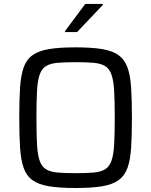

<svg xmlns="http://www.w3.org/2000/svg" viewBox="-20 -933 757 961"><path d="M358.1 8Q277.8 8 225.4 -0.6Q173 -9.3 142.7 -31.2Q112.4 -53.1 98.4 -92.6Q84.4 -132.2 80.4 -193.8Q76.4 -255.4 76.4 -344Q76.4 -432.6 80.4 -494.2Q84.4 -555.8 98.4 -595.4Q112.4 -634.9 142.7 -656.8Q173 -678.7 225.4 -687.4Q277.8 -696 358.1 -696Q438.4 -696 490.8 -687.4Q543.2 -678.7 573.5 -656.8Q603.8 -634.9 618.1 -595.4Q632.3 -555.8 636.3 -494.2Q640.3 -432.6 640.3 -344Q640.3 -255.4 636.3 -193.8Q632.3 -132.2 618.1 -92.6Q603.8 -53.1 573.5 -31.2Q543.2 -9.3 490.8 -0.6Q438.4 8 358.1 8ZM358.1 -66.2Q413.3 -66.2 449.3 -69.4Q485.2 -72.7 506.3 -85.8Q527.4 -98.9 538 -128.5Q548.5 -158.2 551.4 -210.1Q554.4 -262 554.4 -344Q554.4 -426 551.4 -477.9Q548.5 -529.8 538 -559.5Q527.4 -589.1 506.3 -602.2Q485.2 -615.3 449.3 -618.6Q413.3 -621.8 358.1 -621.8Q303.4 -621.8 267.5 -618.6Q231.6 -615.3 210.2 -602.2Q188.8 -589.1 178.5 -559.5Q168.2 -529.8 165.3 -477.9Q162.4 -426 162.4 -344Q162.4 -262 165.3 -210.1Q168.2 -158.2 178.5 -128.5Q188.8 -98.9 210.2 -85.8Q231.6 -72.7 267.5 -69.4Q303.4 -66.2 358.1 -66.2ZM305.7 -772.6V-777.6L406.7 -913.3H494.6V-908.3L365.9 -772.6Z"/></svg>

Font: Saira Thin
Style: Regular
Weight: 100
Designer: Hector Gatti with collaboration of the Omnibus-Type team
Foundry: Omnibus-Type
Version: Version 1.101